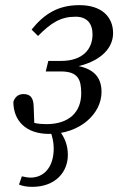

<svg xmlns="http://www.w3.org/2000/svg" viewBox="-20 -507 460 747"><path d="M171 14C292 14 375 -65 375 -149C375 -211 340 -245 260 -254L259 -244C379 -265 420 -325 420 -378C420 -441 376 -487 289 -487C206 -487 152 -453 103 -392L128 -367C179 -419 217 -442 274 -442C318 -442 340 -416 340 -373C340 -316 302 -270 218 -270H168L158 -229H217C283 -229 296 -198 296 -144C296 -72 250 -24 160 -24C129 -24 100 -29 68 -45L114 -11L111 -93C110 -128 97 -141 71 -141C55 -141 39 -133 32 -111C32 -38 80 14 171 14ZM54 211C65 216 83 220 105 220C196 220 244 162 244 96C244 60 233 29 210 0H175C184 25 189 47 189 70C189 147 148 184 99 184C89 184 78 182 65 179L54 211Z"/></svg>

Font: Source Serif Variable
Style: Italic
Weight: 389
Italic angle: -12°
Designer: Frank Grießhammer
Foundry: Adobe Systems Incorporated
Version: Version 3.001;hotconv 1.0.111;makeotfexe 2.5.65597